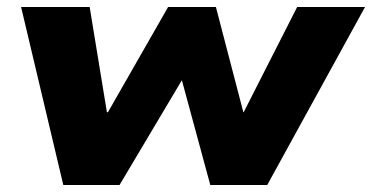

<svg xmlns="http://www.w3.org/2000/svg" viewBox="-20 -526 1058 546"><path d="M160 0 40 -506H235L284 -207H287L458 -506H594L672 -207H673L825 -506H1018L740 0H578L495 -306H502L320 0Z"/></svg>

Font: Nunito Sans 7pt SemiExpanded Black
Style: Italic
Weight: 900
Width: 6
Italic angle: -9°
Designer: Vernon Adams
Foundry: Vernon Adams
Version: Version 3.101;gftools[0.9.27]